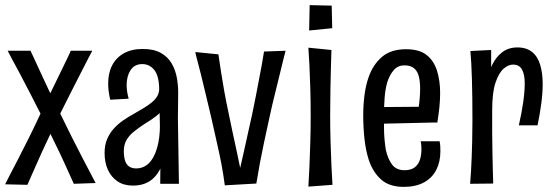

<svg xmlns="http://www.w3.org/2000/svg" viewBox="-21 -717 2154 749"><path d="M86 4 -1 2Q3 -7 16.5 -32.5Q30 -58 49.5 -96Q69 -134 92.5 -181Q116 -228 140 -280Q164 -330 184 -371Q204 -412 219 -443Q234 -474 243.5 -493.5Q253 -513 255 -519H339Q335 -512 323.5 -489.5Q312 -467 294.5 -433Q277 -399 255 -355.5Q233 -312 208 -262Q183 -210 162 -165.5Q141 -121 125.5 -85.5Q110 -50 99.5 -27Q89 -4 86 4ZM267 0Q264 -6 254 -28.5Q244 -51 228 -86Q212 -121 190 -165.5Q168 -210 143 -262Q118 -311 95.5 -355Q73 -399 54.5 -433.5Q36 -468 24 -490Q12 -512 9 -519H98Q101 -513 110 -493.5Q119 -474 133 -443.5Q147 -413 166.5 -371.5Q186 -330 211 -280Q236 -228 259.5 -181.5Q283 -135 302.5 -97.5Q322 -60 335 -35.5Q348 -11 352 -3Z M604 0 605 -107 600 -371Q599 -422 580.5 -444.5Q562 -467 534 -467Q504 -467 488.5 -443.5Q473 -420 473 -385Q473 -373 475 -359.5Q477 -346 481 -332L409 -328Q405 -345 403 -360.5Q401 -376 401 -391Q401 -432 416.5 -462Q432 -492 462 -509Q492 -526 536 -526Q579 -526 606.5 -510.5Q634 -495 649 -469Q664 -443 669.5 -410.5Q675 -378 674 -345L673 -255L677 0ZM497 7Q462 7 437.5 -9.5Q413 -26 400 -54.5Q387 -83 387 -120Q387 -151 397 -174.5Q407 -198 423.5 -216Q440 -234 460.5 -248Q481 -262 503 -274Q522 -285 539.5 -295.5Q557 -306 570.5 -317Q584 -328 592 -341Q600 -354 600 -371L639 -358Q638 -325 623.5 -302.5Q609 -280 587.5 -263.5Q566 -247 542 -233Q521 -219 502.5 -204.5Q484 -190 473 -171.5Q462 -153 462 -127Q462 -107 466.5 -91.5Q471 -76 482 -68Q493 -60 510 -60Q539 -60 559.5 -80Q580 -100 591.5 -139Q603 -178 603 -230L637 -290Q637 -218 631 -162.5Q625 -107 609 -69Q593 -31 565.5 -12Q538 7 497 7Z M741 -514 831 -505Q836 -471 841 -438.5Q846 -406 853 -366Q860 -326 872 -270Q878 -240 885.5 -205Q893 -170 901 -133.5Q909 -97 916 -62Q922 -88 928 -115Q934 -142 940 -169Q946 -196 951.5 -221Q957 -246 962 -268Q971 -310 977.5 -344.5Q984 -379 989.5 -407.5Q995 -436 1000 -462.5Q1005 -489 1009 -516L1093 -519Q1091 -511 1085 -487.5Q1079 -464 1070.5 -428Q1062 -392 1051 -348.5Q1040 -305 1030 -258Q1018 -203 1009 -161Q1000 -119 993 -81.5Q986 -44 979 -1L856 6Q850 -39 843 -76Q836 -113 826 -156.5Q816 -200 803 -259Q791 -309 781 -351.5Q771 -394 762.5 -428Q754 -462 748 -484Q742 -506 741 -514Z M1182 11Q1184 -20 1186 -64.5Q1188 -109 1189.5 -161.5Q1191 -214 1191 -267Q1191 -322 1189.5 -372.5Q1188 -423 1186 -464.5Q1184 -506 1182 -531L1272 -522Q1271 -499 1270 -459Q1269 -419 1268 -369Q1267 -319 1267 -266Q1267 -215 1268.5 -164Q1270 -113 1272 -69.5Q1274 -26 1276 4ZM1185 -598 1187 -697 1273 -695 1275 -607Z M1554 12Q1498 12 1466 -16.5Q1434 -45 1418 -92Q1406 -129 1401 -173.5Q1396 -218 1396 -267Q1396 -309 1401 -347Q1406 -385 1417 -416Q1434 -465 1469 -495Q1504 -525 1563 -525Q1614 -525 1642.5 -503Q1671 -481 1683.5 -442Q1696 -403 1696 -354Q1696 -327 1693 -298Q1690 -269 1685 -239L1612 -296Q1615 -317 1616.5 -336Q1618 -355 1618 -371Q1618 -398 1613 -418.5Q1608 -439 1594.5 -450.5Q1581 -462 1557 -462Q1531 -462 1515 -443.5Q1499 -425 1490 -397Q1482 -370 1479.5 -336.5Q1477 -303 1477 -269Q1477 -244 1477 -220Q1477 -196 1479 -174Q1481 -152 1484 -133Q1492 -97 1508.5 -75Q1525 -53 1557 -53Q1582 -53 1596.5 -64Q1611 -75 1617 -93.5Q1623 -112 1623 -133Q1623 -141 1622.5 -149.5Q1622 -158 1620 -166H1694Q1696 -156 1696.5 -146Q1697 -136 1697 -127Q1697 -86 1681 -54.5Q1665 -23 1633 -5.5Q1601 12 1554 12ZM1425 -232 1424 -299 1679 -301 1685 -239Q1685 -239 1668 -239Q1651 -239 1624 -238Q1597 -237 1562.5 -236.5Q1528 -236 1492.5 -235Q1457 -234 1425 -232Z M2003 -228Q2014 -276 2020 -318Q2026 -360 2026 -392Q2026 -426 2015.5 -445.5Q2005 -465 1980 -465Q1962 -465 1943.5 -449Q1925 -433 1912 -394.5Q1899 -356 1899 -287L1858 -245Q1859 -278 1862.5 -317.5Q1866 -357 1875 -395Q1884 -433 1899 -464Q1914 -495 1938.5 -513.5Q1963 -532 1997 -532Q2033 -532 2055 -514Q2077 -496 2086.5 -463.5Q2096 -431 2096 -389Q2096 -354 2090.5 -312.5Q2085 -271 2076 -228ZM1813 0Q1815 -26 1816.5 -50Q1818 -74 1819 -102.5Q1820 -131 1821 -166Q1822 -201 1822 -247Q1822 -294 1821.5 -334Q1821 -374 1820 -408Q1819 -442 1817.5 -469.5Q1816 -497 1814 -518L1895 -522Q1895 -498 1895 -464Q1895 -430 1895.5 -386Q1896 -342 1899 -287Q1899 -241 1899 -199.5Q1899 -158 1900 -122Q1901 -86 1901.5 -55.5Q1902 -25 1903 -1Z"/></svg>

Font: Truculenta Medium
Style: Regular
Weight: 500
Version: Version 1.002